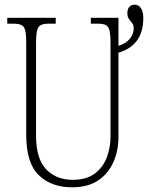

<svg xmlns="http://www.w3.org/2000/svg" viewBox="-20 -790 641 820"><path d="M288 10Q199 10 145.5 -42Q92 -94 92 -214V-607Q92 -643 87.5 -660.5Q83 -678 70.5 -683.5Q58 -689 34 -689H11V-714H218V-689H191Q168 -689 155.5 -683.5Q143 -678 138.5 -660Q134 -642 134 -605V-210Q134 -112 177 -67Q220 -22 291 -22Q349 -22 384.5 -48.5Q420 -75 436 -117.5Q452 -160 452 -207V-606Q452 -642 447.5 -660Q443 -678 431 -683.5Q419 -689 395 -689H368V-714H486V-594Q519 -605 535 -625Q551 -645 551 -669Q551 -683 544 -691.5Q537 -700 530.5 -709Q524 -718 524 -734Q524 -752 532.5 -761Q541 -770 555 -770Q572 -770 582 -755Q592 -740 592 -714Q592 -652 564 -615.5Q536 -579 486 -565V-206Q486 -146 464 -97Q442 -48 398.5 -19Q355 10 288 10Z"/></svg>

Font: Noto Serif Condensed ExtraLight
Style: Regular
Weight: 200
Width: 3
Designer: Monotype Design Team
Foundry: Monotype Imaging Inc.
Version: Version 2.013; ttfautohint (v1.8.4.7-5d5b)